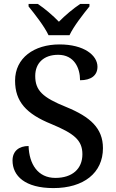

<svg xmlns="http://www.w3.org/2000/svg" viewBox="-20 -951 594 981"><path d="M228 -771H335C356 -816 406 -880 437 -918V-931H390C355 -908 311 -871 281 -840C251 -871 208 -908 173 -931H126V-918C157 -880 207 -816 228 -771ZM253 10C407 10 506 -67 506 -194C506 -296 441 -354 319 -404C197 -453 160 -489 160 -563C160 -629 204 -671 277 -671C359 -671 389 -604 389 -541C446 -541 478 -566 478 -610C478 -668 410 -724 284 -724C154 -724 57 -655 57 -539C57 -432 114 -369 243 -317C358 -269 401 -235 401 -163C401 -88 349 -42 263 -42C173 -42 129 -113 126 -205C77 -205 44 -179 44 -131C44 -52 108 10 253 10Z"/></svg>

Font: Noto Serif Ethiopic Medium
Style: Regular
Weight: 500
Designer: Monotype Design Team
Foundry: Monotype Imaging Inc.
Version: Version 2.102